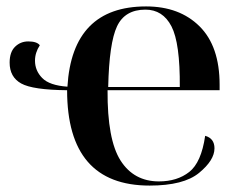

<svg xmlns="http://www.w3.org/2000/svg" viewBox="-20 -568 749 598"><path d="M446 10Q552 10 600 -29.5Q648 -69 648 -106Q648 -137 619 -145Q607 -62 569.5 -32.5Q532 -3 475 -3Q397 -3 355.5 -68Q314 -133 315 -287H664V-304Q664 -424 601.5 -486Q539 -548 435 -548Q205 -548 190 -298Q134 -302 111.5 -325Q89 -348 89 -379Q89 -404 104 -427Q95 -439 68 -439Q44 -439 27 -422.5Q10 -406 10 -373Q10 -328 46 -308Q82 -288 189 -287Q189 10 446 10ZM317 -297Q320 -434 344.5 -486Q369 -538 433 -538Q487 -538 514 -486Q541 -434 540 -297Z"/></svg>

Font: Noto Serif Display Semi
Style: Regular
Weight: 600
Designer: Monotype Design Team
Foundry: Monotype Imaging Inc.
Version: Version 1.900